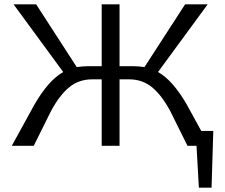

<svg xmlns="http://www.w3.org/2000/svg" viewBox="-20 -678 1047 893"><path d="M916 -69H972L964 195H905L894 0H852L772 -161Q733 -234 688 -271.5Q643 -309 580 -309H536V0H453V-309H409Q346 -309 301 -271.5Q256 -234 217 -161L137 0H35L141 -193Q206 -305 274 -343L43 -658H148L337 -366Q367 -370 385 -370H453V-658H536V-370H604Q622 -370 652 -366L841 -658H946L715 -343Q783 -305 848 -193Z"/></svg>

Font: EauTestText Medium
Style: Regular
Weight: 500
Designer: Christian Thalmann (Catharsis Fonts)
Version: Version 0.001;PS 000.001;hotconv 1.0.88;makeotf.lib2.5.64775